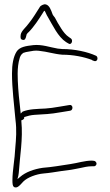

<svg xmlns="http://www.w3.org/2000/svg" viewBox="-20 -859 503 881"><path d="M35 -521C35 -454 45 -376 51 -309C57 -263 54 -223 50 -179C48 -130 37 -76 37 -32C37 -17 38 -6 43 -2C59 10 75 -14 87 -26C106 -45 146 -60 180 -63C206 -65 234 -70 261 -74L306 -80C321 -83 335 -85 348 -88C366 -92 383 -96 401 -96H410C416 -95 423 -101 423 -108C423 -114 417 -121 411 -121L402 -122C368 -122 337 -111 302 -106C262 -100 217 -92 176 -89C135 -83 97 -69 72 -47L60 -37L64 -52C65 -56 65 -58 66 -65C71 -142 86 -221 78 -303V-307C85 -309 88 -311 91 -316V-322C106 -327 123 -331 138 -332C185 -335 209 -335 259 -344L302 -351C317 -353 316 -381 298 -377L256 -370C228 -365 205 -362 188 -361C148 -359 115 -359 84 -347L75 -338L70 -386C65 -428 61 -480 61 -521C61 -546 64 -572 70 -591C71 -597 77 -611 86 -615V-616L99 -620C104 -621 109 -622 116 -623L134 -626C142 -627 150 -627 158 -626C198 -622 228 -611 266 -608C316 -608 365 -598 402 -584V-583C409 -580 415 -577 420 -579C430 -583 429 -599 421 -603C382 -621 323 -634 267 -634H266C258 -635 252 -635 245 -636C209 -642 173 -656 133 -652C99 -648 70 -644 56 -622C41 -598 35 -563 35 -521ZM50 -179ZM75 -700C73 -684 74 -678 85 -676C95 -674 98 -683 101 -696C101 -700 104 -705 109 -710H110C136 -736 157 -769 178 -802C178 -804 183 -809 185 -810C190 -801 194 -789 199 -782C222 -743 246 -690 283 -666L293 -660C307 -649 317 -673 306 -682L296 -689C283 -697 269 -715 261 -728L245 -754C240 -763 236 -771 232 -778C229 -783 223 -788 221 -794C214 -814 206 -836 189 -839C181 -841 167 -833 164 -829C146 -801 133 -778 113 -753C100 -734 78 -718 75 -700ZM113 -753ZM134 -737ZM175 -89H176ZM266 -608ZM296 -684ZM306 -80Z"/></svg>

Font: Stray Cat
Style: Lt
Weight: 300
Version: Version 1.0